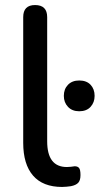

<svg xmlns="http://www.w3.org/2000/svg" viewBox="-20 -732 395 761"><path d="M226 9Q150 9 111 -36Q72 -81 72 -166V-664Q72 -712 119 -712Q167 -712 167 -664V-172Q167 -70 245 -70Q253 -70 261 -71Q269 -72 276 -73Q288 -73 293.5 -66Q299 -59 299 -38Q299 -17 290 -7.5Q281 2 261 6Q254 7 244 8Q234 9 226 9ZM294 -291Q266 -291 249.5 -308.5Q233 -326 233 -352Q233 -379 249.5 -396Q266 -413 294 -413Q323 -413 339 -396Q355 -379 355 -352Q355 -326 339 -308.5Q323 -291 294 -291Z"/></svg>

Font: Chiron GoRound TC
Style: Regular
Weight: 400
Designer: Ryoko NISHIZUKA 西塚涼子 (kana, bopomofo & ideographs); Paul D. Hunt (Latin, Greek & Cyrillic); Sandoll Communications 산돌커뮤니
Foundry: Adobe
Version: Version 1.000;hotconv 1.1.1;makeotfexe 2.6.0